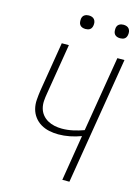

<svg xmlns="http://www.w3.org/2000/svg" viewBox="-136 -997 771 1071"><g transform="rotate(15 250.0 -462.0)"><path d="M334 0 377 -264Q345 -252 312 -245.5Q279 -239 246 -239Q219 -239 193 -244.5Q167 -250 145 -263Q123 -276 107.5 -296.5Q92 -317 85.5 -342Q79 -367 81 -394.5Q83 -422 87 -449L134 -735H175L127 -443Q123 -421 121.5 -399Q120 -377 125.5 -356.5Q131 -336 144 -320Q157 -304 175 -294Q193 -284 214 -279.5Q235 -275 257 -275Q289 -275 321 -282Q353 -289 383 -300L455 -735H496L375 0ZM441 -846Q431 -846 422.5 -849Q414 -852 408.5 -859Q403 -866 402 -875.5Q401 -885 402 -895Q403 -901 406 -907Q409 -913 415 -917Q421 -921 427.5 -922.5Q434 -924 440 -924Q450 -924 458.5 -921Q467 -918 472.5 -911Q478 -904 479.5 -894.5Q481 -885 479 -875Q478 -869 475 -863Q472 -857 466.5 -853Q461 -849 454 -847.5Q447 -846 441 -846ZM241 -846Q231 -846 222.5 -849Q214 -852 208.5 -859Q203 -866 202 -875.5Q201 -885 202 -895Q203 -901 206 -907Q209 -913 215 -917Q221 -921 227.5 -922.5Q234 -924 240 -924Q250 -924 258.5 -921Q267 -918 272.5 -911Q278 -904 279.5 -894.5Q281 -885 279 -875Q278 -869 275 -863Q272 -857 266.5 -853Q261 -849 254 -847.5Q247 -846 241 -846Z"/></g></svg>

Font: Iosevka Curly Extralight
Style: Italic
Weight: 200
Italic angle: -9°
Monospace: yes
Designer: Belleve Invis
Foundry: Belleve Invis
Version: Version 22.1.2; ttfautohint (v1.8.4)